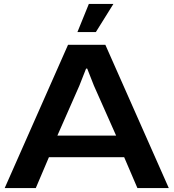

<svg xmlns="http://www.w3.org/2000/svg" viewBox="-20 -957 883 977"><path d="M3.9 0 326.2 -729H516.1L838.9 0H679.2L611.8 -157.2H229L162.1 0ZM272 -267.1H570.8L458 -521L423.8 -607.9H418L383.8 -521ZM374 -793.9 432.1 -937H557.1L467.8 -793.9Z"/></svg>

Font: Lumene Sans Expanded
Style: Bold
Weight: 600
Width: 7
Designer: Deni Anggara
Version: Version 1.003;Glyphs 3.1.2 (3151)